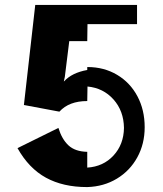

<svg xmlns="http://www.w3.org/2000/svg" viewBox="-20 -748 660 779"><path d="M51 -147 217 -229Q231 -183 258 -158Q285 -133 334 -132V-68Q399 -72 440.5 -117Q482 -162 483 -229Q482 -298 440.5 -344.5Q399 -391 335 -397L334 -338Q260 -338 221 -295L77 -322L123 -728H536V-650H335L334 -581H261L243 -436L239 -418H240Q272 -453 334 -464V-476H335Q402 -476 455 -444.5Q508 -413 537.5 -357.5Q567 -302 567 -232Q567 -164 537 -109.5Q507 -55 454 -23Q401 9 334 11H333Q236 11 166.5 -27Q97 -65 51 -147Z"/></svg>

Font: Hjärnsläpp Display
Style: Regular
Weight: 400
Designer: Baptiste Guesnon
Foundry: Bloom Type
Version: Version 1.000